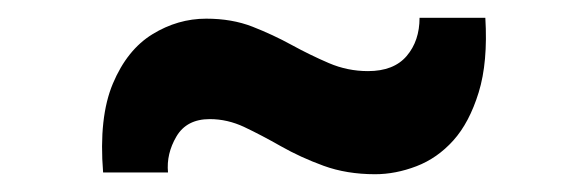

<svg xmlns="http://www.w3.org/2000/svg" viewBox="-20 -472 640 216"><path d="M96 -278Q91 -340 107 -378Q123 -416 151.5 -433.5Q180 -451 212 -451Q241 -451 264 -442Q287 -433 308 -421.5Q329 -410 350 -401Q371 -392 394 -392Q423 -392 437.5 -409Q452 -426 452 -452H526Q529 -402 518.5 -368Q508 -334 490 -314Q472 -294 448.5 -285Q425 -276 402 -276Q370 -276 344 -285.5Q318 -295 296 -307.5Q274 -320 255 -329Q236 -338 216 -338Q190 -338 178.5 -318.5Q167 -299 169 -278Z"/></svg>

Font: Mona Sans ExtraLight
Style: Bold
Weight: 700
Version: Version 2.000